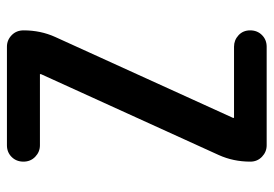

<svg xmlns="http://www.w3.org/2000/svg" viewBox="-135 -635 770 540"><g transform="rotate(-90 250.0 -365.0)"><path d="M84 -134.8 311.5 -634.8V-635.7V-637.7H111.3Q92.8 -637.7 79.1 -650.9Q65.4 -664.1 65.4 -684.1Q65.4 -704.1 78.6 -717.3Q91.8 -730.5 111.3 -730.5H388.7Q407.2 -730.5 420.9 -717.3Q434.6 -704.1 434.6 -683.6Q434.6 -635.7 416 -594.7L188.5 -94.7V-93.8V-91.8H388.7Q407.2 -91.8 420.9 -79.1Q434.6 -66.4 434.6 -46.4Q434.6 -26.4 421.4 -13.2Q408.2 0 388.7 0H111.3Q92.8 0 79.1 -13.2Q65.4 -26.4 65.4 -45.9Q65.4 -93.8 84 -134.8Z"/></g></svg>

Font: Rounded-X Mgen+ 2m medium
Style: Regular
Weight: 500
Designer: [Source Han Sans]
Ryoko NISHIZUKA  (kana & ideographs); Paul D. Hunt (Latin, Greek & Cyrillic); Wenlong ZHANG  (bopomofo
Version: Version 1.059.20150602